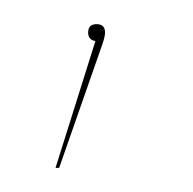

<svg xmlns="http://www.w3.org/2000/svg" viewBox="-20 -30 160 159"><path d="M67 -3Q67 0 65 6L29 109H26L59 4Q53 3 53 -3Q53 -10 60 -10Q67 -10 67 -3Z"/></svg>

Font: FiraGO Two
Style: Regular
Weight: 100
Designer: bBox Type
Foundry: bBox Type GmbH
Version: Version 1.001